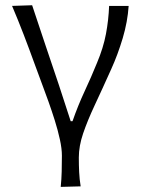

<svg xmlns="http://www.w3.org/2000/svg" viewBox="-20 -518 536 732"><path d="M211.5 194.5Q214.5 165 215.2 136.2Q216 107.5 216 75.5Q216 48.5 208.2 13.2Q200.5 -22 188.8 -59.2Q177 -96.5 165 -130.2Q153 -164 144 -187.5L111.5 -275.5Q92 -329.5 70.5 -385.5Q49 -441.5 26 -495.5L102.5 -498Q125.5 -429.5 152.5 -348.2Q179.5 -267 204.5 -194L249.5 -56H256.5Q277 -115 302.5 -169.8Q328 -224.5 349.5 -277.5Q374 -335.5 384 -388.8Q394 -442 396 -495.5H470.5Q466.5 -435 447.8 -372.2Q429 -309.5 404.5 -255.5Q369.5 -177.5 341.5 -117.8Q313.5 -58 297 -9.5Q280.5 39 280.5 82.5Q280.5 112 281.8 138.2Q283 164.5 287.5 192.5Z"/></svg>

Font: Commissioner Flair Light
Style: Regular
Weight: 300
Designer: Kostas Bartsokas
Foundry: Kostas Bartsokas
Version: Version 1.000; ttfautohint (v1.8.3)